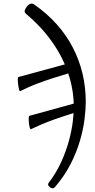

<svg xmlns="http://www.w3.org/2000/svg" viewBox="-20 -764 525 1059"><path d="M257 270Q249 264 246 257.5Q243 251 249 244Q292 187 319 126.5Q346 66 361 9.5Q376 -47 381.5 -94Q387 -141 387 -172Q387 -268 356.5 -359Q326 -450 267 -533.5Q208 -617 122 -689Q114 -697 116.5 -706.5Q119 -716 129 -729Q141 -743 151.5 -744Q162 -745 169 -739Q309 -641 381 -503Q453 -365 453 -202Q453 -160 446 -104.5Q439 -49 420.5 14Q402 77 369 141.5Q336 206 284 267Q277 275 270 274.5Q263 274 257 270ZM150 -51Q147 -50 144 -60.5Q141 -71 139.5 -86Q138 -101 138.5 -112.5Q139 -124 142 -125L421 -202L428 -153Q364 -134 319.5 -119Q275 -104 244 -92Q213 -80 191.5 -70Q170 -60 150 -51ZM91 -261Q88 -260 85 -271.5Q82 -283 80 -298.5Q78 -314 78 -326Q78 -338 81 -339L375 -419L388 -369Q318 -348 270.5 -332.5Q223 -317 190 -304.5Q157 -292 134 -281.5Q111 -271 91 -261Z"/></svg>

Font: Junicode VF
Style: Italic
Weight: 400
Italic angle: -11°
Designer: Peter S. Baker
Version: Version 2.209